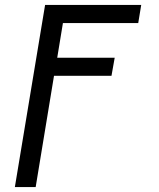

<svg xmlns="http://www.w3.org/2000/svg" viewBox="-20 -540 640 775"><path d="M40 215 162 -520H550L538 -447H234L211 -307H443L430 -234H198L124 215Z"/></svg>

Font: Iosevka Aile
Style: Italic
Weight: 400
Italic angle: -9°
Designer: Belleve Invis
Foundry: Belleve Invis
Version: Version 28.0.1; ttfautohint (v1.8.4)